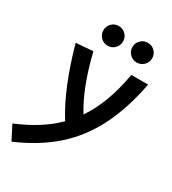

<svg xmlns="http://www.w3.org/2000/svg" viewBox="-280 -868 1095 1220"><g transform="rotate(30 267.5 -258.0)"><path d="M1.5 230.5 -51.3 127.4Q124 55.7 231.9 -52.2Q175.8 -141.6 128.4 -257.3Q81.1 -373 40.5 -517.6L165 -527.3Q222.7 -290.5 311.5 -147.9Q362.3 -222.7 396 -314.2Q429.7 -405.8 449.2 -517.6H572.3Q535.2 -324.7 463.6 -182.4Q392.1 -40 278.3 60.5Q164.6 161.1 1.5 230.5ZM438.5 -602.5Q408.7 -602.5 387.5 -623.8Q366.2 -645 366.2 -674.8Q366.2 -705.1 387.5 -726.1Q408.7 -747.1 438.5 -747.1Q468.8 -747.1 490 -726.1Q511.2 -705.1 511.2 -674.8Q511.2 -645 490 -623.8Q468.8 -602.5 438.5 -602.5ZM225.1 -602.5Q195.3 -602.5 174.3 -623.8Q153.3 -645 153.3 -674.8Q153.3 -705.1 174.3 -726.1Q195.3 -747.1 225.1 -747.1Q255.4 -747.1 276.4 -726.1Q297.4 -705.1 297.4 -674.8Q297.4 -645 276.4 -623.8Q255.4 -602.5 225.1 -602.5Z"/></g></svg>

Font: Cascadia Mono NF SemiBold
Style: Italic
Weight: 600
Italic angle: -10°
Monospace: yes
Designer: Aaron Bell
Foundry: Saja Typeworks
Version: Version 2404.023; ttfautohint (v1.8.4)